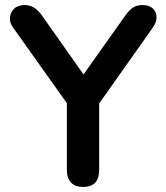

<svg xmlns="http://www.w3.org/2000/svg" viewBox="-20 -733 658 761"><path d="M309 8Q278 8 261.5 -9.5Q245 -27 245 -59V-363L272 -286L31 -625Q18 -643 19.5 -663.5Q21 -684 36 -698.5Q51 -713 78 -713Q98 -713 114.5 -703Q131 -693 146 -672L325 -418H297L477 -672Q493 -694 508 -703.5Q523 -713 545 -713Q571 -713 585.5 -699.5Q600 -686 600.5 -666Q601 -646 586 -624L347 -286L373 -363V-59Q373 8 309 8Z"/></svg>

Font: Nunito ExtraLight
Style: Regular
Weight: 200
Designer: Vernon Adams
Foundry: Vernon Adams
Version: Version 3.602